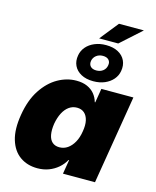

<svg xmlns="http://www.w3.org/2000/svg" viewBox="-135 -1020 908 1120"><g transform="rotate(15 319.0 -460.0)"><path d="M199.2 8.3Q137.7 8.3 93.5 -23.2Q49.3 -54.7 30.8 -116.2Q12.2 -177.7 27.3 -268.1Q42.5 -360.4 82.8 -421.6Q123 -482.9 177.2 -513.7Q231.4 -544.4 289.1 -544.4Q327.1 -544.4 354.5 -532.2Q381.8 -520 399.2 -498.8Q416.5 -477.5 423.8 -450.7H426.8L440.9 -535.6H634.3L545.9 0H352.5L366.7 -85.4H363.3Q347.7 -57.1 323 -36.1Q298.3 -15.1 267.3 -3.4Q236.3 8.3 199.2 8.3ZM291.5 -143.1Q318.8 -143.1 341.1 -158.4Q363.3 -173.8 378.9 -201.7Q394.5 -229.5 400.4 -268.1Q407.2 -306.6 400.9 -334.7Q394.5 -362.8 377.2 -377.9Q359.9 -393.1 333 -393.1Q306.2 -393.1 284.9 -377.9Q263.7 -362.8 249 -334.7Q234.4 -306.6 227.5 -268.1Q221.7 -229.5 226.8 -201.2Q231.9 -172.9 248.5 -158Q265.1 -143.1 291.5 -143.1ZM352.1 -816.9 441.9 -929.2H592.3L467.3 -816.9ZM382.8 -566.4Q339.4 -566.4 309.3 -582.8Q279.3 -599.1 266.1 -627Q252.9 -654.8 259.3 -689.9Q264.2 -718.8 283.4 -741.2Q302.7 -763.7 333.3 -776.6Q363.8 -789.6 401.9 -789.6Q445.8 -789.6 475.6 -773.4Q505.4 -757.3 518.6 -729.2Q531.7 -701.2 525.4 -666Q520.5 -637.2 501.2 -614.7Q481.9 -592.3 451.7 -579.3Q421.4 -566.4 382.8 -566.4ZM384.3 -631.8Q407.7 -631.8 424.1 -644.5Q440.4 -657.2 443.8 -678.2Q447.8 -698.7 436 -711.4Q424.3 -724.1 400.4 -724.1Q377 -724.1 360.6 -711.4Q344.2 -698.7 340.3 -678.2Q336.9 -657.2 348.6 -644.5Q360.4 -631.8 384.3 -631.8Z"/></g></svg>

Font: Inter 20pt Black
Style: Italic
Weight: 900
Italic angle: -9.3988°
Version: Version 4.001;git-66647c0bb